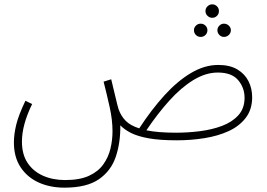

<svg xmlns="http://www.w3.org/2000/svg" viewBox="-20 -633 1230 884"><path d="M277 231Q210 231 157.5 207Q105 183 74.5 136.5Q44 90 44 23Q44 -14 54.5 -58Q65 -102 97 -169L128 -154Q81 -58 81 19Q81 78 107 117Q133 156 178 176Q223 196 280 196Q347 196 389.5 176.5Q432 157 455.5 124Q479 91 488.5 51.5Q498 12 498 -29Q498 -81 485 -139.5Q472 -198 457 -257L492 -268Q506 -211 513 -180.5Q520 -150 526 -130Q537 -99 558.5 -77Q580 -55 621 -42Q677 -128 737 -194Q797 -260 859.5 -297Q922 -334 985 -334Q1038 -334 1072.5 -313.5Q1107 -293 1124 -259.5Q1141 -226 1141 -185Q1141 -129 1111.5 -90.5Q1082 -52 1033 -29.5Q984 -7 922 3Q860 13 794 13Q716 13 665.5 4Q615 -5 584 -20.5Q553 -36 534 -56Q535 24 513 89Q491 154 435 192.5Q379 231 277 231ZM983 -299Q927 -299 870.5 -264.5Q814 -230 759.5 -169.5Q705 -109 654 -33Q708 -22 791 -22Q845 -22 900.5 -29Q956 -36 1002.5 -53.5Q1049 -71 1077.5 -102.5Q1106 -134 1106 -183Q1106 -229 1076.5 -264Q1047 -299 983 -299ZM957 -551Q945 -551 935.5 -560Q926 -569 926 -582Q926 -595 935.5 -604Q945 -613 957 -613Q970 -613 979 -604Q988 -595 988 -582Q988 -569 979 -560Q970 -551 957 -551ZM904 -463Q891 -463 882 -472Q873 -481 873 -494Q873 -506 882 -515Q891 -524 904 -524Q917 -524 926 -515Q935 -506 935 -494Q935 -481 926 -472Q917 -463 904 -463ZM1011 -463Q999 -463 990 -472Q981 -481 981 -494Q981 -506 990 -515Q999 -524 1011 -524Q1024 -524 1033.5 -515Q1043 -506 1043 -494Q1043 -481 1033.5 -472Q1024 -463 1011 -463Z"/></svg>

Font: Noto Sans Arabic SemCond ExtLt
Style: Regular
Weight: 200
Width: 4
Designer: Monotype Design Team, Nadine Chahine, Nizar Qandah and Khaled Hosny
Foundry: Monotype Imaging Inc.
Version: Version 2.012; ttfautohint (v1.8.4.7-5d5b)